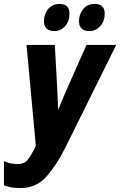

<svg xmlns="http://www.w3.org/2000/svg" viewBox="-42 -941 607 970"><path d="M309 -873Q309 -921 260 -921Q221 -921 200.5 -894.5Q180 -868 180 -834Q180 -784 233 -784Q264 -784 286.5 -808.5Q309 -833 309 -873ZM487 -873Q487 -921 436 -921Q398 -921 377.5 -894.5Q357 -868 357 -834Q357 -784 411 -784Q441 -784 464 -808.5Q487 -833 487 -873ZM287 -193 545 -714H395L304 -509Q289 -475 275.5 -443.5Q262 -412 252 -385Q251 -403 249.5 -439Q248 -475 247 -496L235 -714H92L139 -204Q116 -156 98 -134Q80 -112 47 -112Q34 -112 13 -115.5Q-8 -119 -22 -128V-5Q-5 2 13.5 5.5Q32 9 61 9Q143 9 195 -51.5Q247 -112 287 -193Z"/></svg>

Font: Noto Sans UI Condensed ExtraBold
Style: Italic
Weight: 800
Width: 3
Designer: Monotype Design Team
Foundry: Monotype Imaging Inc.
Version: 1.001